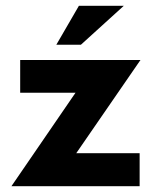

<svg xmlns="http://www.w3.org/2000/svg" viewBox="-20 -644 561 664"><path d="M49.8 -323.2V-436.5H465.8L223.6 -85L198.2 -114.3H462.9V0H19.5L268.6 -363.3L290 -323.2ZM408.2 -624 259.8 -489.3H174.8L252.9 -624Z"/></svg>

Font: Josefin Sans CFJ
Style: Bold
Weight: 700
Designer: Santiago Orozco
Foundry: Typemade
Version: Version 2.001